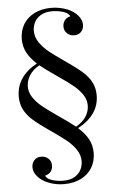

<svg xmlns="http://www.w3.org/2000/svg" viewBox="-63 -824 634 1054"><g transform="rotate(-5 254.0 -297.0)"><path d="M423.3 30.8Q423.3 77.1 401.6 112.8Q379.9 148.4 340.1 168.2Q300.3 188 247.6 188Q199.7 188 158.7 170.9Q122.6 155.8 102.1 131.6Q81.5 107.4 81.5 81.1Q81.5 58.1 95.7 42.5Q109.9 26.9 134.3 26.9Q157.7 26.9 173.6 41.7Q189.5 56.6 189.5 80.1Q189.5 98.6 179 113Q168.5 127.4 146.5 132.8Q154.8 151.9 184.6 160.4Q214.4 168.9 244.6 168.9Q282.7 168.9 307.1 154.3Q331.5 139.6 342.5 117.2Q353.5 94.7 353.5 69.8Q353.5 36.1 333 6.1Q312.5 -23.9 283.4 -47.4Q254.4 -70.8 204.6 -105.5L187.5 -117.2Q134.3 -153.8 103.5 -181.4Q72.8 -209 56.6 -240.5Q40.5 -272 40.5 -312Q40.5 -421.4 155.3 -484.9Q120.6 -516.6 102.5 -550Q84.5 -583.5 84.5 -625Q84.5 -670.9 106.2 -706.8Q127.9 -742.7 168 -762.5Q208 -782.2 260.7 -782.2Q305.7 -782.2 349.6 -765.1Q385.3 -750 405.8 -725.6Q426.3 -701.2 426.3 -674.8Q426.3 -651.9 412.1 -636.5Q397.9 -621.1 373.5 -621.1Q350.6 -621.1 334.5 -635.7Q318.4 -650.4 318.4 -673.8Q318.4 -692.4 328.9 -707Q339.4 -721.7 361.3 -727.1Q352.1 -746.1 322.8 -754.6Q293.5 -763.2 264.6 -763.2Q225.6 -763.2 200.9 -748.5Q176.3 -733.9 165.3 -711.4Q154.3 -689 154.3 -664.1Q154.3 -629.9 174.8 -600.1Q195.3 -570.3 224.6 -546.6Q253.9 -522.9 302.7 -489.3Q308.6 -484.9 320.3 -477.1Q373.5 -440.4 404.3 -412.8Q435.1 -385.3 451.2 -353.8Q467.3 -322.3 467.3 -282.2Q467.3 -175.3 350.1 -111.3Q386.2 -79.1 404.8 -45.2Q423.3 -11.2 423.3 30.8ZM339.4 -120.6Q377 -141.6 395.3 -170.4Q413.6 -199.2 413.6 -231.9Q413.6 -263.2 394.8 -291.3Q376 -319.3 346.4 -343.5Q316.9 -367.7 269.5 -399.9Q194.3 -451.7 168 -473.6Q131.3 -453.1 113 -423.8Q94.7 -394.5 94.7 -361.8Q94.7 -330.6 113.5 -302.5Q132.3 -274.4 161.4 -250.7Q190.4 -227.1 238.3 -193.8Q313.5 -142.1 339.4 -120.6Z"/></g></svg>

Font: Playfair Display SC
Style: Regular
Weight: 400
Designer: Claus Eggers Sørensen
Foundry: Claus Eggers Sørensen
Version: Version 1.004;PS 001.004;hotconv 1.0.70;makeotf.lib2.5.58329